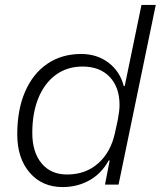

<svg xmlns="http://www.w3.org/2000/svg" viewBox="-20 -749 652 779"><path d="M50 -204Q50 -304 82 -377.5Q114 -451 172.5 -490.5Q231 -530 309 -530Q374 -530 420.5 -494.5Q467 -459 482 -400H486L554 -729H612L461 0H406L425 -98H421Q392 -45 343 -17.5Q294 10 234 10Q151 10 100.5 -48.5Q50 -107 50 -204ZM446 -208 458 -263Q465 -300 465 -323Q465 -395 425 -437Q385 -479 315 -479Q252 -479 206 -445Q160 -411 135.5 -350.5Q111 -290 111 -210Q111 -132 148.5 -86.5Q186 -41 252 -41Q327 -41 378 -86Q429 -131 446 -208Z"/></svg>

Font: Mona Sans Light
Style: Italic
Weight: 300
Italic angle: -11.7°
Designer: Deni Anggara
Foundry: GitHub
Version: Version 2.000